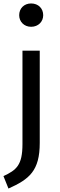

<svg xmlns="http://www.w3.org/2000/svg" viewBox="-30 -862 349 1111"><path d="M150 -842C109 -842 81 -813 81 -774C81 -737 109 -707 150 -707C192 -707 220 -737 220 -774C220 -813 192 -842 150 -842ZM200 -569H100V-28C100 94 65 122 -10 157L19 229C140 175 200 126 200 -35Z"/></svg>

Font: Glow Sans SC Normal Medium
Style: Regular
Weight: 600
Designer: Ryoko NISHIZUKA (kana, bopomofo & ideographs); Paul D. Hunt (Latin, Greek & Cyrillic); Sandoll Communications, Soo-young
Version: Version 0.93